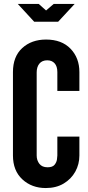

<svg xmlns="http://www.w3.org/2000/svg" viewBox="-20 -943 443 971"><path d="M211.5 8Q264 8 302 -14.8Q340 -37.5 360.8 -75Q381.5 -112.5 381.5 -156.5V-252H270V-156.5Q270 -151 268 -136.5Q266 -122 255.8 -109.5Q245.5 -97 220.5 -97Q193 -97 179.2 -114.5Q165.5 -132 165.5 -156.5V-576.5Q165.5 -604.5 179.2 -621.2Q193 -638 219 -638Q242.5 -638 256.2 -622.8Q270 -607.5 270 -578.5V-483H381.5V-578.5Q381.5 -650 336.8 -696.5Q292 -743 213 -743Q139.5 -743 92.5 -700Q45.5 -657 45.5 -578.5V-156.5Q45.5 -80 93 -36Q140.5 8 211.5 8ZM153 -833H274L357.5 -923H251.5L213 -890L176 -923H70Z"/></svg>

Font: League Gothic SemiExpanded
Style: Regular
Weight: 400
Width: 6
Designer: The League of Moveable Type
Version: Version 1.600; ttfautohint (v1.8.3)